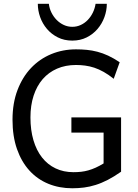

<svg xmlns="http://www.w3.org/2000/svg" viewBox="-20 -987 733 1019"><path d="M622.6 -75.7Q585 -49.3 551.8 -32.2Q518.6 -15.1 487.3 -5.4Q456.1 4.4 425.8 8.3Q395.5 12.2 363.8 12.2Q294.4 12.2 236.3 -11.7Q178.2 -35.6 136 -82Q93.8 -128.4 70.1 -196Q46.4 -263.7 46.4 -351.6Q46.4 -439.5 72.8 -508.8Q99.1 -578.1 144.8 -626.2Q190.4 -674.3 251.7 -699.7Q313 -725.1 383.3 -725.1Q413.1 -725.1 440.9 -722.4Q468.8 -719.7 496.8 -712.4Q524.9 -705.1 554 -691.7Q583 -678.2 615.2 -656.7L583.5 -568.8Q556.2 -590.8 530.5 -605.2Q504.9 -619.6 480.5 -627.7Q456.1 -635.7 431.9 -638.9Q407.7 -642.1 383.3 -642.1Q327.6 -642.1 282.7 -622.6Q237.8 -603 206.5 -566.9Q175.3 -530.8 158.4 -479.2Q141.6 -427.7 141.6 -363.8Q141.6 -296.4 157.5 -242.7Q173.3 -189 203.1 -151.1Q232.9 -113.3 275.1 -93.3Q317.4 -73.2 369.6 -73.2Q391.6 -73.2 410.9 -75.4Q430.2 -77.6 449.2 -83Q468.3 -88.4 487.8 -97.2Q507.3 -106 529.8 -119.6V-283.2H358.9V-363.8H622.6ZM546.9 -966.8Q546.9 -931.2 534.2 -896.2Q521.5 -861.3 497.8 -833.5Q474.1 -805.7 440.2 -788.6Q406.2 -771.5 363.8 -771.5Q320.8 -771.5 286.9 -788.6Q252.9 -805.7 229.2 -833.5Q205.6 -861.3 193.1 -896.2Q180.7 -931.2 180.7 -966.8H239.3Q242.2 -941.9 253.2 -919.9Q264.2 -897.9 280.8 -881.1Q297.4 -864.3 318.6 -854.5Q339.8 -844.7 363.8 -844.7Q387.7 -844.7 408.7 -854.5Q429.7 -864.3 445.8 -881.1Q461.9 -897.9 472.7 -919.9Q483.4 -941.9 487.3 -966.8Z"/></svg>

Font: Andika New Basic
Style: Regular
Weight: 400
Designer: Victor Gaultney, Annie Olsen, Julie Remington, Don Collingsworth, Eric Hays
Foundry: SIL International
Version: Version 5.500; ttfautohint (v1.8.3)